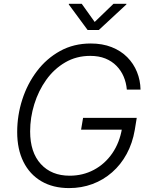

<svg xmlns="http://www.w3.org/2000/svg" viewBox="-20 -962 778 992"><path d="M336.9 9.8Q253.9 9.8 193.6 -25.6Q133.3 -61 101.1 -126Q68.8 -190.9 68.8 -279.8Q68.8 -365.7 95 -447.3Q121.1 -528.8 170.7 -594.2Q220.2 -659.7 290.5 -698.5Q360.8 -737.3 448.7 -737.3Q509.3 -737.3 556.9 -718.5Q604.5 -699.7 637.5 -666.5Q670.4 -633.3 687.7 -590.3Q705.1 -547.4 706.1 -499H635.3Q632.3 -534.7 618.9 -566.2Q605.5 -597.7 581.8 -621.8Q558.1 -646 524.4 -659.7Q490.7 -673.3 446.3 -673.3Q374.5 -673.3 316.9 -639.6Q259.3 -606 219 -549.6Q178.7 -493.2 157.2 -423.8Q135.7 -354.5 135.7 -283.2Q135.7 -174.8 190.9 -114.5Q246.1 -54.2 339.8 -54.2Q408.2 -54.2 465.1 -84.5Q522 -114.7 560.1 -169.9Q598.1 -225.1 610.4 -298.8L630.4 -292H398.9L409.2 -353H686.5L676.3 -290.5Q664.6 -222.2 634.5 -166.7Q604.5 -111.3 559.3 -71.8Q514.2 -32.2 457.8 -11.2Q401.4 9.8 336.9 9.8ZM402.3 -942.4 469.2 -848.6 566.4 -942.4H633.3L632.8 -939L490.7 -807.1H432.6L335.4 -939L335.9 -942.4Z"/></svg>

Font: Inter 17pt Light
Style: Italic
Weight: 300
Italic angle: -9.3988°
Version: Version 4.001;git-66647c0bb